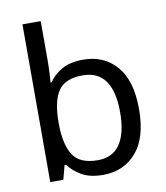

<svg xmlns="http://www.w3.org/2000/svg" viewBox="-85 -831 786 911"><g transform="rotate(-10 307.5 -375.0)"><path d="M173 -575Q173 -541 171.5 -511.5Q170 -482 168 -465H173Q196 -499 236 -522Q276 -545 339 -545Q439 -545 499.5 -475.5Q560 -406 560 -268Q560 -130 499 -60Q438 10 339 10Q276 10 236 -13Q196 -36 173 -68H166L148 0H85V-760H173ZM324 -472Q239 -472 206 -423Q173 -374 173 -271V-267Q173 -168 205.5 -115.5Q238 -63 326 -63Q398 -63 433.5 -116Q469 -169 469 -269Q469 -472 324 -472Z"/></g></svg>

Font: Go Noto Kurrent-Regular
Style: Regular
Weight: 400
Designer: Monotype Design Team
Foundry: Monotype Imaging Inc.
Version: Version 2.012; ttfautohint (v1.8.4.7-5d5b)